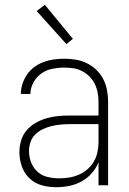

<svg xmlns="http://www.w3.org/2000/svg" viewBox="-20 -773 540 801"><path d="M214 8Q184 8 154.5 0Q125 -8 103 -29Q81 -50 71 -79Q61 -108 61 -138Q61 -163 68 -186.5Q75 -210 90.5 -228.5Q106 -247 127.5 -259.5Q149 -272 172 -279Q195 -286 219.5 -288.5Q244 -291 268 -291H391V-348Q391 -367 387.5 -386Q384 -405 375.5 -422.5Q367 -440 353.5 -453.5Q340 -467 323 -476Q306 -485 287 -488Q268 -491 248 -491Q223 -491 198 -486Q173 -481 152.5 -466.5Q132 -452 119.5 -429Q107 -406 107 -381H67Q67 -403 74 -424Q81 -445 93.5 -463Q106 -481 124 -494Q142 -507 162.5 -514.5Q183 -522 204.5 -525Q226 -528 248 -528Q273 -528 297 -524Q321 -520 343 -509Q365 -498 382.5 -481Q400 -464 411 -442.5Q422 -421 426.5 -396.5Q431 -372 431 -348V0H391V-96Q381 -71 362.5 -50Q344 -29 320 -16Q296 -3 269 2.5Q242 8 214 8ZM227 -29Q248 -29 269 -32.5Q290 -36 309.5 -44.5Q329 -53 345 -67Q361 -81 371.5 -99Q382 -117 386.5 -138Q391 -159 391 -180V-255H268Q249 -255 230 -253Q211 -251 193 -246.5Q175 -242 157.5 -233.5Q140 -225 126.5 -211.5Q113 -198 107 -179.5Q101 -161 101 -142Q101 -118 110 -95Q119 -72 137 -56Q155 -40 179 -34.5Q203 -29 227 -29ZM257 -589 133 -727 167 -753 284 -611Z"/></svg>

Font: Zed Sans Extralight
Style: Regular
Weight: 200
Designer: Belleve Invis
Foundry: Belleve Invis
Version: Version 1.0.0; ttfautohint (v1.8.4)